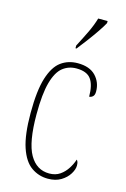

<svg xmlns="http://www.w3.org/2000/svg" viewBox="-119 -822 585 888"><g transform="rotate(15 173.5 -378.0)"><path d="M203 10Q159 10 123.5 -15Q88 -40 68 -99.5Q48 -159 48 -263Q48 -371 67 -431.5Q86 -492 120 -517Q154 -542 200 -542Q257 -542 286 -511.5Q315 -481 315 -437Q315 -420 307 -413Q299 -406 290 -406Q290 -462 270 -489.5Q250 -517 200 -517Q163 -517 135 -495Q107 -473 91.5 -418Q76 -363 76 -264Q76 -131 109 -73Q142 -15 203 -15Q233 -15 254 -29.5Q275 -44 289 -66Q303 -88 310 -110Q314 -106 316 -100Q318 -94 318 -83Q318 -65 304.5 -43Q291 -21 265.5 -5.5Q240 10 203 10ZM171 -619Q194 -663 210.5 -697.5Q227 -732 237 -766H282V-756Q273 -739 255 -712.5Q237 -686 216 -658Q195 -630 176 -606H171Z"/></g></svg>

Font: Noto Serif Thai ExtraCondensed Thin
Style: Regular
Weight: 100
Width: 2
Designer: Monotype Design Team
Foundry: Monotype Imaging Inc.
Version: Version 2.001; ttfautohint (v1.8.4.7-5d5b)